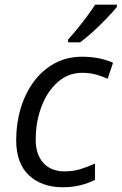

<svg xmlns="http://www.w3.org/2000/svg" viewBox="-20 -786 517 816"><path d="M247.1 9.8Q157.2 9.8 103 -41Q48.8 -91.8 48.8 -190.4Q48.8 -262.2 68.1 -326.2Q87.4 -390.1 124 -439.5Q160.6 -488.8 212.4 -516.8Q264.2 -544.9 329.1 -544.9Q401.9 -544.9 460.4 -519.5L437.5 -451.2Q417 -460.9 389.2 -468.8Q361.3 -476.6 329.6 -476.6Q270.5 -476.6 225.8 -437.5Q181.2 -398.4 156.5 -333.5Q131.8 -268.6 131.8 -191.4Q131.8 -129.4 164.3 -93.5Q196.8 -57.6 254.9 -57.6Q290.5 -57.6 322 -67.4Q353.5 -77.1 383.8 -90.8V-21.5Q356.9 -7.8 322.5 1Q288.1 9.8 247.1 9.8ZM269.5 -606V-618.2Q287.6 -637.7 308.6 -663.6Q329.6 -689.5 349.9 -716.6Q370.1 -743.7 384.3 -766.1H476.6V-756.3Q462.4 -738.3 435.3 -710Q408.2 -681.6 377.2 -653.1Q346.2 -624.5 320.3 -606Z"/></svg>

Font: Open Sans
Style: Italic
Weight: 400
Italic angle: -12°
Designer: Monotype Design Team
Foundry: Monotype Imaging Inc.
Version: Version 3.000; ttfautohint (v1.8.4)